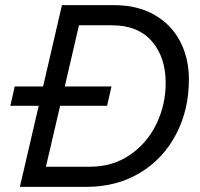

<svg xmlns="http://www.w3.org/2000/svg" viewBox="-20 -724 775 744"><path d="M424 -704Q512 -704 577.5 -667Q643 -630 677.5 -564.5Q712 -499 712 -416Q712 -298 662 -203Q612 -108 522 -54Q432 0 316 0H57L130 -314H20L37 -389H147L220 -704ZM329 -78Q416 -78 482.5 -123Q549 -168 585.5 -242.5Q622 -317 622 -403Q622 -502 568.5 -564Q515 -626 413 -626H286L231 -389H412L395 -314H213L158 -78Z"/></svg>

Font: CBA Beacon Sans
Style: Italic
Weight: 400
Italic angle: -13°
Designer: Wei Huang
Foundry: Wei Huang
Version: Version 1.002